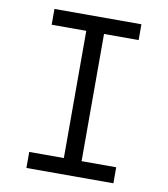

<svg xmlns="http://www.w3.org/2000/svg" viewBox="-82 -805 765 874"><g transform="rotate(10 300.0 -367.5)"><path d="M99 0V-74H259V-662H99V-735H501V-662H341V-74H501V0Z"/></g></svg>

Font: Iosevka Fixed Extended
Style: Regular
Weight: 400
Width: 7
Monospace: yes
Designer: Belleve Invis
Foundry: Belleve Invis
Version: Version 24.1.1; ttfautohint (v1.8.4)